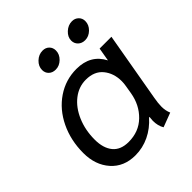

<svg xmlns="http://www.w3.org/2000/svg" viewBox="-188 -804 942 942"><g transform="rotate(-45 283.0 -333.0)"><path d="M41 -179Q41 -267 76 -339.5Q111 -412 172.5 -453.5Q234 -495 309 -495Q407 -495 448 -415L460 -485H542L479 -125Q473 -92 473 -69Q473 -41 483 -18L409 10Q394 -14 394 -50Q394 -56 396 -74L393 -75Q357 -34 311 -12Q265 10 214 10Q135 10 88 -43Q41 -96 41 -179ZM414 -221 421 -263Q424 -280 424 -295Q424 -350 393.5 -387.5Q363 -425 304 -425Q255 -425 214.5 -393.5Q174 -362 150.5 -307Q127 -252 127 -186Q127 -127 154.5 -93.5Q182 -60 237 -60Q308 -60 355 -105.5Q402 -151 414 -221ZM186 -610Q186 -636 207 -656Q228 -676 255 -676Q276 -676 289 -663Q302 -650 302 -630Q302 -604 281.5 -584Q261 -564 235 -564Q213 -564 199.5 -577Q186 -590 186 -610ZM389 -611Q389 -636 410.5 -656Q432 -676 459 -676Q479 -676 492.5 -663Q506 -650 506 -630Q506 -604 485.5 -584Q465 -564 439 -564Q417 -564 403 -577.5Q389 -591 389 -611Z"/></g></svg>

Font: Niramit
Style: Italic
Weight: 400
Italic angle: -10°
Version: Version 1.000; ttfautohint (v1.6)